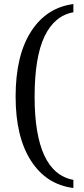

<svg xmlns="http://www.w3.org/2000/svg" viewBox="-20 -768 415 948"><path d="M342.3 160.2Q209 143.6 133.1 25.9Q57.1 -91.8 57.1 -291Q57.1 -493.7 133.1 -612.1Q209 -730.5 342.3 -748V-707.5Q248.5 -690.4 199.7 -587.9Q150.9 -485.4 150.9 -290Q150.9 -104 198.7 -0.7Q246.6 102.5 342.3 120.1Z"/></svg>

Font: UniBurma_GGSerif
Style: Book
Weight: 400
Designer: Victor San Kho Lin (for Burmese only and related typography optimization with it)
Foundry: http://www.unimm.org
Version: 2.0